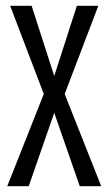

<svg xmlns="http://www.w3.org/2000/svg" viewBox="-20 -642 374 662"><path d="M203 -318 329 0H255L167 -253L79 0H5L131 -318L15 -622H89L167 -380L245 -622H319Z"/></svg>

Font: Teko Light
Style: Regular
Weight: 300
Designer: Manushi Parikh, Jonny Pinhorn
Foundry: Indian Type Foundry
Version: Version 1.105;PS 1.0;hotconv 1.0.78;makeotf.lib2.5.61930; tt